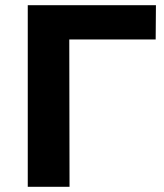

<svg xmlns="http://www.w3.org/2000/svg" viewBox="-20 -720 633 740"><path d="M581 -700H87V0H248L247 -568H580Z"/></svg>

Font: AWKNG-Font
Style: Bold
Weight: 700
Designer: Awakening Church
Foundry: Awakening Church
Version: Version 1.700;PS 001.700;hotconv 1.0.88;makeotf.lib2.5.64775